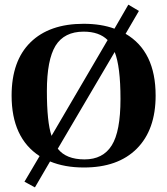

<svg xmlns="http://www.w3.org/2000/svg" viewBox="-20 -709 716 824"><path d="M459.5 -85Q497.1 -144.5 497.1 -284.2Q497.1 -423.8 472.2 -485.8L228 -70.8Q263.7 -24.9 342.8 -24.9Q421.9 -24.9 459.5 -85ZM201.2 -126 441.9 -537.1Q405.8 -573.2 338.9 -573.2Q255.9 -573.2 218.3 -512.7Q181.2 -451.7 181.2 -318.4Q181.2 -185.1 201.2 -126ZM647.9 -298.8Q647.9 -151.9 566.9 -70.8Q485.8 10.3 338.9 9.8Q257.8 9.8 194.8 -16.1L129.9 95.2L85 70.8L149.9 -39.1Q29.8 -117.2 29.8 -298.8Q29.8 -447.8 110.8 -527.3Q191.9 -606.9 338.9 -606.9Q414.1 -606.9 471.2 -585.9L530.8 -689L576.2 -662.1L519 -564Q647.9 -488.8 647.9 -298.8Z"/></svg>

Font: Unna-Bold
Style: Bold
Weight: 700
Designer: Jorge de Buen U.
Foundry: Omnibus-Type
Version: Version 2.006;PS 002.006;hotconv 1.0.70;makeotf.lib2.5.58329